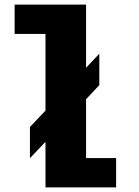

<svg xmlns="http://www.w3.org/2000/svg" viewBox="-20 -820 610 840"><path d="M111 -264.5 179 -336V-671.5H44V-800H356.5V-523.5L414.5 -585V-447.5L356.5 -386V-128.5H488V0H179V-199.5L111 -128Z"/></svg>

Font: League Mono Narrow ExtraBold
Style: Regular
Weight: 800
Width: 3
Designer: Tyler Finck
Foundry: The League of Moveable Type / Tyler Finck
Version: Version 2.210